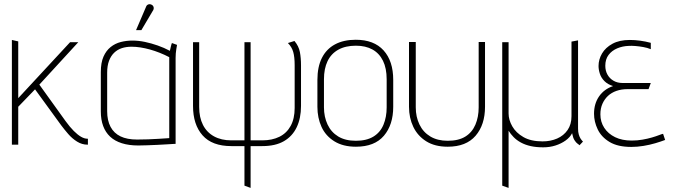

<svg xmlns="http://www.w3.org/2000/svg" viewBox="-20 -706 3289 937"><path d="M300 -115 172 -293 362 -500H322L69 -227V-504L38 -511V0H69V-185L151 -270L279 -94Q294 -74 313 -52Q332 -30 356 -15Q380 0 407 0H409V-29H407Q392 -29 375.5 -38.5Q359 -48 340 -67Q321 -86 300 -115Z M844 -487 819 -496Q817 -492 814 -479.5Q811 -467 809 -458Q781 -473 749.5 -484Q718 -495 687 -501.5Q656 -508 626 -508Q597 -508 569.5 -501Q542 -494 520 -476.5Q498 -459 485 -429.5Q472 -400 472 -354V-162Q472 -122 483.5 -91Q495 -60 517.5 -39Q540 -18 574.5 -7Q609 4 655 4Q674 4 698.5 3Q723 2 747.5 1Q772 0 793 -1.5Q814 -3 826 -3.5Q838 -4 837 -4V-423Q837 -446 840.5 -466.5Q844 -487 844 -487ZM503 -163V-351Q503 -385 512 -409Q521 -433 537 -448.5Q553 -464 574.5 -471Q596 -478 622 -478Q643 -478 665.5 -474.5Q688 -471 711.5 -464.5Q735 -458 759 -448.5Q783 -439 806 -427V-32Q807 -32 792 -31Q777 -30 753.5 -28.5Q730 -27 702.5 -26Q675 -25 649 -25Q600 -25 568 -40.5Q536 -56 519.5 -87Q503 -118 503 -163ZM725 -652Q729 -657 730 -663Q731 -669 728.5 -674.5Q726 -680 720 -683Q714 -686 708.5 -685.5Q703 -685 698.5 -681.5Q694 -678 692 -671L644 -559H670Z M1417 -506 1385 -496Q1404 -477 1411 -452.5Q1418 -428 1418 -388V-179Q1418 -127 1398.5 -91.5Q1379 -56 1343.5 -38.5Q1308 -21 1260 -21H1203V-500H1173V-21H1109Q1060 -21 1024.5 -40.5Q989 -60 970.5 -96.5Q952 -133 952 -184V-500H922V-189Q922 -98 968.5 -45.5Q1015 7 1109 7H1173V200L1203 211V7H1260Q1324 7 1365.5 -17Q1407 -41 1428 -85Q1449 -129 1449 -189V-387Q1449 -423 1443.5 -452Q1438 -481 1417 -506Z M1899 -185V-316Q1899 -408 1852 -460Q1805 -512 1716 -512Q1657 -512 1615 -489.5Q1573 -467 1551 -423.5Q1529 -380 1529 -316V-185Q1529 -131 1549 -87Q1569 -43 1611.5 -16.5Q1654 10 1717 10Q1808 10 1853.5 -43.5Q1899 -97 1899 -185ZM1867 -319V-182Q1867 -135 1851.5 -97.5Q1836 -60 1802.5 -39.5Q1769 -19 1717 -19Q1665 -19 1630.5 -40Q1596 -61 1578.5 -98.5Q1561 -136 1561 -182V-319Q1561 -371 1578.5 -407.5Q1596 -444 1631 -463.5Q1666 -483 1717 -483Q1764 -483 1797.5 -464.5Q1831 -446 1849 -409.5Q1867 -373 1867 -319Z M2347 -185V-501H2316V-182Q2316 -135 2300 -97.5Q2284 -60 2251 -39.5Q2218 -19 2165 -19Q2115 -19 2080 -40Q2045 -61 2027 -98.5Q2009 -136 2009 -182V-501H1976V-185Q1976 -131 1997 -87Q2018 -43 2060 -16.5Q2102 10 2165 10Q2255 10 2301 -43.5Q2347 -97 2347 -185Z M2801 -78V-509L2769 -503V-139Q2769 -99 2750 -71.5Q2731 -44 2699 -30Q2667 -16 2628 -16Q2571 -16 2534.5 -37Q2498 -58 2480 -89.5Q2462 -121 2462 -152V-500H2431V200L2462 211V-68Q2472 -52 2486.5 -37Q2501 -22 2522 -10.5Q2543 1 2570 7Q2597 13 2631 13Q2663 13 2691 4Q2719 -5 2740.5 -20.5Q2762 -36 2772 -56Q2776 -34 2783.5 -22Q2791 -10 2799 -4.5Q2807 1 2808 3L2825 -15Q2818 -22 2813 -30Q2808 -38 2804.5 -50Q2801 -62 2801 -78Z M3156 -466V-497Q3130 -504 3104 -507.5Q3078 -511 3054 -511Q3003 -511 2969 -492.5Q2935 -474 2918 -445Q2901 -416 2901 -384Q2901 -366 2907.5 -346Q2914 -326 2930 -310Q2946 -294 2972 -286Q2928 -271 2903.5 -235.5Q2879 -200 2879 -151Q2879 -112 2897 -74.5Q2915 -37 2955 -13Q2995 11 3061 11Q3090 11 3120.5 6Q3151 1 3178 -7Q3205 -15 3226 -23L3216 -53Q3210 -52 3196 -46.5Q3182 -41 3161.5 -35Q3141 -29 3115.5 -24.5Q3090 -20 3063 -20Q3016 -20 2982 -36.5Q2948 -53 2929 -82Q2910 -111 2910 -148Q2910 -177 2920 -199.5Q2930 -222 2947 -238Q2964 -254 2988.5 -262.5Q3013 -271 3042 -271H3145L3156 -301H3018Q2993 -301 2974 -312Q2955 -323 2944.5 -342Q2934 -361 2934 -385Q2934 -417 2950 -438Q2966 -459 2992 -470Q3018 -481 3048 -482Q3062 -483 3080.5 -481.5Q3099 -480 3119 -476.5Q3139 -473 3156 -466Z"/></svg>

Font: Advent Pro ExtraLight
Style: Regular
Weight: 250
Version: Version 3.000